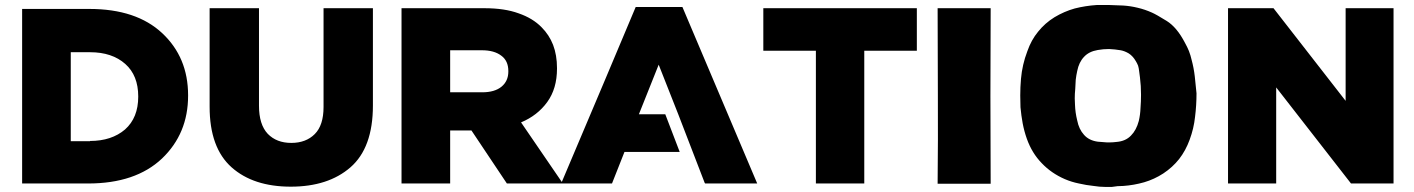

<svg xmlns="http://www.w3.org/2000/svg" viewBox="-20 -733 5649 767"><path d="M68.4 -697.3Q157.2 -697.3 336.9 -697.3Q524.4 -697.3 627.9 -600.6Q731.4 -503.9 731.4 -352.5Q731.4 -351.6 731.4 -350.6Q731.4 -199.2 627 -99.6Q521.5 0 332 0Q244.1 0 68.4 0Q68.4 -116.2 68.4 -348.6Q68.4 -464.8 68.4 -697.3ZM339.8 -169.9Q425.8 -169.9 479.5 -215.8Q532.2 -262.7 532.2 -346.7Q532.2 -346.7 532.2 -347.7Q532.2 -431.6 480.5 -477.5Q427.7 -524.4 339.8 -524.4Q314.5 -524.4 262.7 -524.4Q262.7 -405.3 262.7 -168.9Q288.1 -168.9 339.8 -168.9Q339.8 -168.9 339.8 -169.9Z M1141.6 12.7Q1291 12.7 1379.9 -64.5Q1469.7 -142.6 1469.7 -311.5Q1469.7 -441.4 1469.7 -700.2Q1419.9 -700.2 1272.5 -700.2Q1272.5 -601.6 1272.5 -305.7Q1272.5 -232.4 1237.3 -197.3Q1202.1 -162.1 1143.6 -162.1Q1085 -162.1 1049.8 -198.2Q1014.6 -235.4 1014.6 -310.5Q1014.6 -440.4 1014.6 -700.2Q965.8 -700.2 817.4 -700.2Q817.4 -689.5 817.4 -656.2Q817.4 -569.3 817.4 -306.6Q817.4 -142.6 905.3 -64.5Q992.2 12.7 1141.6 12.7Z M1584 0Q1632.8 0 1778.3 0Q1778.3 -52.7 1778.3 -211.9Q1799.8 -211.9 1863.3 -211.9Q1898.4 -159.2 2004.9 0Q2060.5 0 2228.5 0Q2186.5 -60.5 2061.5 -244.1Q2127 -271.5 2166 -325.2Q2205.1 -378.9 2205.1 -459Q2205.1 -460 2205.1 -460.9Q2205.1 -512.7 2189.5 -553.7Q2173.8 -593.8 2143.6 -624Q2108.4 -660.2 2051.8 -679.7Q1996.1 -700.2 1915 -700.2Q1804.7 -700.2 1584 -700.2Q1584 -656.2 1584 -525.4Q1584 -393.6 1584 0ZM1778.3 -364.3Q1778.3 -406.2 1778.3 -532.2Q1810.5 -532.2 1905.3 -532.2Q1954.1 -532.2 1982.4 -510.7Q2010.7 -490.2 2010.7 -449.2Q2010.7 -448.2 2010.7 -447.3Q2010.7 -409.2 1983.4 -386.7Q1956.1 -364.3 1906.2 -364.3Q1864.3 -364.3 1778.3 -364.3Z M2637.7 -276.4Q2602.5 -276.4 2532.2 -276.4Q2558.6 -342.8 2611.3 -474.6Q2637.7 -409.2 2689.5 -276.4Q2689.5 -276.4 2689.5 -276.4Q2724.6 -185.5 2794.9 -2.9Q2794.9 -2 2796.9 0Q2866.2 0 3004.9 0Q2905.3 -234.4 2706.1 -705.1Q2644.5 -705.1 2519.5 -705.1Q2420.9 -469.7 2221.7 0Q2290 0 2424.8 0Q2441.4 -42 2474.6 -126Q2548.8 -126 2695.3 -126Q2676.8 -175.8 2637.7 -276.4Z M3239.3 0Q3287.1 0 3432.6 0Q3432.6 -132.8 3432.6 -530.3Q3485.4 -530.3 3642.6 -530.3Q3642.6 -572.3 3642.6 -700.2Q3489.3 -700.2 3029.3 -700.2Q3029.3 -694.3 3029.3 -678.7Q3029.3 -641.6 3029.3 -530.3Q3081.1 -530.3 3239.3 -530.3Q3239.3 -397.5 3239.3 0Z M3937.5 -700.2Q3936.5 -525.4 3936.5 -349.6Q3937.5 -173.8 3937.5 1Q3884.8 1 3832 1Q3779.3 1 3725.6 1Q3727.5 -174.8 3726.6 -349.6Q3725.6 -525.4 3725.6 -700.2Q3778.3 -700.2 3831.1 -700.2Q3883.8 -700.2 3937.5 -700.2Z M4759.8 -360.4Q4759.8 -312.5 4753.9 -265.6Q4749 -219.7 4732.4 -174.8Q4716.8 -131.8 4690.4 -97.7Q4664.1 -64.5 4627 -40Q4590.8 -16.6 4550.8 -4.9Q4509.8 6.8 4467.8 9.8Q4456.1 9.8 4444.3 10.7Q4432.6 11.7 4421.9 13.7Q4414.1 13.7 4408.2 13.7Q4402.3 13.7 4394.5 13.7Q4382.8 13.7 4372.1 12.7Q4360.4 11.7 4348.6 9.8Q4319.3 6.8 4290 0Q4260.7 -5.9 4233.4 -17.6Q4179.7 -41 4141.6 -81.1Q4102.5 -121.1 4082 -178.7Q4071.3 -209 4065.4 -240.2Q4059.6 -271.5 4056.6 -304.7Q4055.7 -328.1 4055.7 -351.6Q4055.7 -384.8 4058.6 -418Q4063.5 -474.6 4084 -528.3Q4099.6 -573.2 4127 -606.4Q4154.3 -640.6 4192.4 -664.1Q4231.4 -687.5 4273.4 -699.2Q4316.4 -710 4360.4 -712.9Q4376 -712.9 4391.6 -712.9Q4402.3 -712.9 4413.1 -712.9Q4439.5 -711.9 4466.8 -710.9Q4496.1 -709 4524.4 -702.1Q4553.7 -695.3 4582 -682.6Q4599.6 -674.8 4640.6 -649.4Q4681.6 -624 4713.9 -561.5Q4722.7 -545.9 4729.5 -529.3Q4736.3 -511.7 4740.2 -494.1Q4749 -461.9 4752.9 -427.7Q4756.8 -394.5 4759.8 -360.4ZM4530.3 -451.2Q4529.3 -460.9 4526.4 -470.7Q4522.5 -480.5 4517.6 -488.3Q4505.9 -508.8 4489.3 -519.5Q4472.7 -529.3 4457 -532.2Q4433.6 -536.1 4411.1 -537.1Q4410.2 -537.1 4409.2 -537.1Q4387.7 -537.1 4365.2 -533.2Q4330.1 -527.3 4310.5 -505.9Q4290 -484.4 4283.2 -449.2Q4279.3 -431.6 4277.3 -414.1Q4276.4 -396.5 4275.4 -377.9Q4273.4 -358.4 4273.4 -339.8Q4273.4 -327.1 4274.4 -314.5Q4275.4 -283.2 4283.2 -252Q4290 -216.8 4310.5 -194.3Q4330.1 -171.9 4365.2 -167Q4383.8 -165 4402.3 -164.1Q4407.2 -164.1 4412.1 -164.1Q4425.8 -164.1 4440.4 -166Q4476.6 -168.9 4498 -191.4Q4519.5 -212.9 4529.3 -250Q4535.2 -275.4 4536.1 -301.8Q4538.1 -327.1 4538.1 -352.5Q4538.1 -352.5 4538.1 -356.4Q4538.1 -364.3 4537.1 -389.6Q4534.2 -426.8 4530.3 -451.2Z M4885.7 0Q4934.6 0 5078.1 0Q5078.1 -95.7 5078.1 -383.8Q5153.3 -288.1 5377 0Q5419.9 0 5546.9 0Q5546.9 -174.8 5546.9 -700.2Q5499 -700.2 5355.5 -700.2Q5355.5 -607.4 5355.5 -330.1Q5283.2 -422.9 5067.4 -700.2Q5021.5 -700.2 4885.7 -700.2Q4885.7 -656.2 4885.7 -525.4Q4885.7 -393.6 4885.7 0Z"/></svg>

Font: Big-Shock
Style: Black
Weight: 400